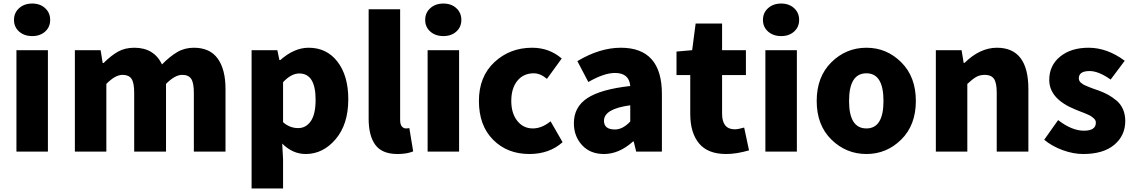

<svg xmlns="http://www.w3.org/2000/svg" viewBox="-20 -851 6369 1078"><path d="M72.3 0V-569.3H249V0ZM161.1 -648.4Q116.2 -648.4 87.4 -673.8Q58.6 -699.2 58.6 -739.3Q58.6 -779.3 87.4 -805.2Q116.2 -831.1 161.1 -831.1Q205.1 -831.1 233.4 -805.2Q261.7 -779.3 261.7 -739.3Q261.7 -699.2 233.4 -673.8Q205.1 -648.4 161.1 -648.4Z M400.4 0V-569.3H544.9L556.6 -497.1H561.5Q603.5 -539.1 642.6 -561Q681.6 -583 734.4 -583Q844.7 -583 889.6 -489.3Q933.6 -534.2 975.1 -558.6Q1016.6 -583 1068.4 -583Q1158.2 -583 1202.1 -522.5Q1246.1 -461.9 1246.1 -351.6V0H1068.4V-330.1Q1068.4 -386.7 1053.2 -408.7Q1038.1 -430.7 1002.9 -430.7Q961.9 -430.7 912.1 -379.9V0H733.4V-330.1Q733.4 -386.7 718.3 -408.7Q703.1 -430.7 668 -430.7Q627 -430.7 577.1 -379.9V0Z M1392.6 207V-569.3H1537.1L1548.8 -513.7H1553.7Q1631.8 -583 1712.9 -583Q1814.5 -583 1875 -504.4Q1935.5 -425.8 1935.5 -293.9Q1935.5 -153.3 1864.7 -69.8Q1793.9 13.7 1696.3 13.7Q1623 13.7 1564.5 -44.9L1569.3 43.9V207ZM1654.3 -131.8Q1698.2 -131.8 1725.1 -170.9Q1752 -210 1752 -291Q1752 -438.5 1660.2 -438.5Q1615.2 -438.5 1569.3 -389.6V-165Q1606.4 -131.8 1654.3 -131.8Z M2211.9 13.7Q2125 13.7 2087.4 -37.6Q2049.8 -88.9 2049.8 -184.6V-798.8H2226.6V-177.7Q2226.6 -152.3 2236.3 -141.1Q2246.1 -129.9 2258.8 -129.9Q2268.6 -129.9 2278.3 -131.8L2299.8 -1Q2264.6 13.7 2211.9 13.7Z M2380.9 0V-569.3H2557.6V0ZM2469.7 -648.4Q2424.8 -648.4 2396 -673.8Q2367.2 -699.2 2367.2 -739.3Q2367.2 -779.3 2396 -805.2Q2424.8 -831.1 2469.7 -831.1Q2513.7 -831.1 2542 -805.2Q2570.3 -779.3 2570.3 -739.3Q2570.3 -699.2 2542 -673.8Q2513.7 -648.4 2469.7 -648.4Z M2952.1 13.7Q2828.1 13.7 2748.5 -66.4Q2668.9 -146.5 2668.9 -284.2Q2668.9 -420.9 2755.9 -502Q2842.8 -583 2967.8 -583Q3063.5 -583 3133.8 -522.5L3050.8 -408.2Q3013.7 -439.5 2977.5 -439.5Q2918.9 -439.5 2884.8 -397.5Q2850.6 -355.5 2850.6 -284.2Q2850.6 -214.8 2884.3 -172.4Q2918 -129.9 2971.7 -129.9Q3021.5 -129.9 3071.3 -169.9L3138.7 -52.7Q3064.5 13.7 2952.1 13.7Z M3371.1 13.7Q3293.9 13.7 3248 -36.1Q3202.1 -85.9 3202.1 -159.2Q3202.1 -250 3277.3 -299.8Q3352.5 -349.6 3518.6 -368.2Q3512.7 -441.4 3432.6 -441.4Q3372.1 -441.4 3283.2 -390.6L3221.7 -507.8Q3347.7 -583 3465.8 -583Q3696.3 -583 3696.3 -323.2V0H3551.8L3538.1 -56.6H3534.2Q3456.1 13.7 3371.1 13.7ZM3432.6 -124Q3476.6 -124 3518.6 -168.9V-259.8Q3371.1 -240.2 3371.1 -172.9Q3371.1 -124 3432.6 -124Z M4056.6 13.7Q3954.1 13.7 3904.8 -45.9Q3855.5 -105.5 3855.5 -210.9V-429.7H3778.3V-561.5L3866.2 -569.3L3885.7 -718.8H4034.2V-569.3H4168V-429.7H4034.2V-212.9Q4034.2 -125 4105.5 -125Q4124 -125 4158.2 -134.8L4185.5 -6.8Q4115.2 13.7 4056.6 13.7Z M4277.3 0V-569.3H4454.1V0ZM4366.2 -648.4Q4321.3 -648.4 4292.5 -673.8Q4263.7 -699.2 4263.7 -739.3Q4263.7 -779.3 4292.5 -805.2Q4321.3 -831.1 4366.2 -831.1Q4410.2 -831.1 4438.5 -805.2Q4466.8 -779.3 4466.8 -739.3Q4466.8 -699.2 4438.5 -673.8Q4410.2 -648.4 4366.2 -648.4Z M4844.7 13.7Q4730.5 13.7 4647.9 -67.4Q4565.4 -148.4 4565.4 -284.2Q4565.4 -419.9 4647.9 -501.5Q4730.5 -583 4844.7 -583Q4958 -583 5040 -501.5Q5122.1 -419.9 5122.1 -284.2Q5122.1 -148.4 5040 -67.4Q4958 13.7 4844.7 13.7ZM4844.7 -129.9Q4940.4 -129.9 4940.4 -284.2Q4940.4 -439.5 4844.7 -439.5Q4747.1 -439.5 4747.1 -284.2Q4747.1 -129.9 4844.7 -129.9Z M5234.4 0V-569.3H5378.9L5390.6 -498H5395.5Q5482.4 -583 5577.1 -583Q5753.9 -583 5753.9 -351.6V0H5576.2V-330.1Q5576.2 -386.7 5560.5 -408.7Q5544.9 -430.7 5509.8 -430.7Q5481.4 -430.7 5460.9 -418.9Q5440.4 -407.2 5411.1 -379.9V0Z M6061.5 13.7Q6005.9 13.7 5945.8 -8.3Q5885.7 -30.3 5842.8 -66.4L5920.9 -176.8Q5998 -117.2 6065.4 -117.2Q6132.8 -117.2 6132.8 -162.1Q6132.8 -168.9 6129.9 -175.3Q6127 -181.6 6120.1 -187.5Q6113.3 -193.4 6106.9 -197.8Q6100.6 -202.1 6088.4 -207.5Q6076.2 -212.9 6067.9 -216.3Q6059.6 -219.7 6043.9 -225.6Q6028.3 -231.4 6019.5 -235.4Q5871.1 -294.9 5871.1 -402.3Q5871.1 -483.4 5932.1 -533.2Q5993.2 -583 6091.8 -583Q6196.3 -583 6294.9 -509.8L6215.8 -404.3Q6148.4 -452.1 6097.7 -452.1Q6037.1 -452.1 6037.1 -411.1Q6037.1 -404.3 6040 -397.9Q6043 -391.6 6049.3 -386.2Q6055.7 -380.9 6062 -377Q6068.4 -373 6080.6 -368.2Q6092.8 -363.3 6100.6 -359.9Q6108.4 -356.4 6124 -351.1Q6139.6 -345.7 6148.4 -342.8Q6179.7 -331.1 6202.6 -318.4Q6225.6 -305.7 6249 -286.1Q6272.5 -266.6 6285.2 -237.3Q6297.9 -208 6297.9 -171.9Q6297.9 -89.8 6236.3 -38.1Q6174.8 13.7 6061.5 13.7Z"/></svg>

Font: Gen Shin Gothic Heavy
Style: Bold
Weight: 900
Designer: [Source Han Sans]
Ryoko NISHIZUKA  (kana & ideographs); Paul D. Hunt (Latin, Greek & Cyrillic); Wenlong ZHANG  (bopomofo
Version: Version 1.002.20150607